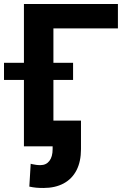

<svg xmlns="http://www.w3.org/2000/svg" viewBox="-59 -727 638 954"><path d="M526.9 -585.8H206.4V0H59.9V-707H526.9ZM-39.1 -415.1H304.1V-329.7H-39.1ZM343.4 -127.6V13.9Q343.4 75.3 321.4 118.5Q299.3 161.7 257.3 184.4Q215.3 207 157 207Q136.5 207 120.9 205.6Q105.3 204.1 86.7 200.2L93.5 86.8Q95 86.8 96.3 87.3Q97.5 87.8 98.5 88.2Q110.8 90.7 120.3 92.1Q129.9 93.5 141.6 93.5Q170.4 93.5 186.4 72.6Q202.5 51.8 202.5 13.9V-127.6Z"/></svg>

Font: WEMIX Pretendard Variable
Style: Regular
Weight: 400
Designer: Base glyphs from Inter by Rasmus Andersson; Hangeul glyphs from Noto Sans CJK(Source Han Sans) by Jang Soo-young and Kan
Foundry: Kil Hyung-jin
Version: Version 1.000;Glyphs 3.2 (3208)